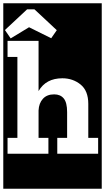

<svg xmlns="http://www.w3.org/2000/svg" viewBox="-30 -937 640 1170"><path d="M-10 213V-917H590V213ZM282 -704 316 -753 180 -880H135L0 -754L35 -703L147 -771ZM319 0H568V-97H508V-304Q508 -384 461 -422Q414 -460 350 -460Q250 -460 205 -382V-688H16V-590H76V-97H16V0H265V-97H205V-264Q207 -308 231.5 -335Q256 -362 300 -362Q338 -362 358.5 -337Q379 -312 379 -254V-97H319Z"/></svg>

Font: Zilla Slab Highlight
Style: Bold
Weight: 700
Designer: Typotheque Type Foundry
Foundry: Typotheque type foundry
Version: Version 1.1; 2017; ttfautohint (v1.6)